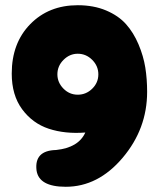

<svg xmlns="http://www.w3.org/2000/svg" viewBox="-20 -720 609 736"><path d="M232 -4Q356 -4 450 -115Q544 -226 544 -368Q544 -417 537 -461Q530 -505 511 -550Q492 -595 463 -627.5Q434 -660 386.5 -680Q339 -700 278 -700Q167 -700 96 -627.5Q25 -555 25 -438Q25 -355 65 -301Q105 -247 167 -226.5Q229 -206 307 -212Q281 -154 195 -145Q111 -143 120 -67Q129 -4 232 -4ZM200 -435Q200 -467 223.5 -490.5Q247 -514 278 -514Q310 -514 333.5 -490.5Q357 -467 357 -435Q357 -403 333.5 -380Q310 -357 278 -357Q246 -357 223 -380.5Q200 -404 200 -435Z"/></svg>

Font: Cherry Bomb
Style: Regular
Weight: 400
Designer: satsuyako
Foundry: satsuyako
Version: Version 4.0